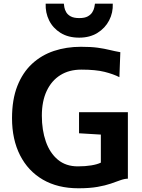

<svg xmlns="http://www.w3.org/2000/svg" viewBox="-20 -1002 762 1030"><path d="M44.5 -368Q44.5 -468 73 -540.5Q101.5 -613 152 -659.8Q202.5 -706.5 269.5 -728.8Q336.5 -751 413.5 -751Q469 -751 504.5 -746Q540 -741 567.5 -734.2Q595 -727.5 625.5 -722L620.5 -588Q588.5 -604.5 541 -616.5Q493.5 -628.5 416 -628.5Q351 -628.5 303.8 -599Q256.5 -569.5 230.5 -514.2Q204.5 -459 204.5 -381Q204.5 -304 226 -242.5Q247.5 -181 290.5 -145.2Q333.5 -109.5 397.5 -109.5Q437.5 -109.5 469.5 -114.8Q501.5 -120 521 -129.5V-280L404 -287V-400H666V-43.5Q647 -43 625.2 -35Q603.5 -27 574.5 -17Q545.5 -7 503.5 0.5Q461.5 8 400.5 8Q290 8 210.2 -38.2Q130.5 -84.5 87.5 -169.2Q44.5 -254 44.5 -368ZM405 -800Q346 -800 305 -825.5Q264 -851 243.5 -892.5Q223 -934 225 -982.5H322.5Q323 -975.5 325.2 -962.8Q327.5 -950 335 -936.8Q342.5 -923.5 359.2 -914.2Q376 -905 405.5 -905Q434.5 -905 451 -914.2Q467.5 -923.5 475.5 -936.8Q483.5 -950 486 -962.8Q488.5 -975.5 489.5 -982.5H585Q587 -934 565.5 -892.5Q544 -851 502.8 -825.5Q461.5 -800 405 -800Z"/></svg>

Font: Koeln Type Sans
Style: Bold
Weight: 700
Designer: Eben Sorkin
Foundry: Eben Sorkin
Version: Version 2.001